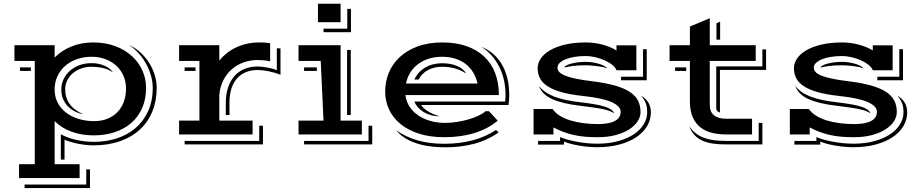

<svg xmlns="http://www.w3.org/2000/svg" viewBox="-20 -710 4871 1014"><path d="M163.6 157.2V-388.2H56.2V-471.2H268.6V-406.2Q305.2 -443.4 357.4 -464.6Q409.7 -485.8 471.2 -485.8Q538.6 -485.8 590.8 -465.6Q643.1 -445.3 678.7 -411.9Q714.4 -378.4 732.9 -335.4Q751.5 -292.5 751.5 -246.6Q751.5 -187 731.2 -140.4Q710.9 -93.8 674.3 -61.5Q637.7 -29.3 586.9 -12.2Q536.1 4.9 474.6 4.9Q411.1 4.9 358.2 -14.4Q305.2 -33.7 268.6 -70.3V157.2H400.4V230.5H80.6V157.2ZM301.3 -1Q336.4 18.6 382.6 28.8Q428.7 39.1 475.6 39.1Q540 39.1 596.7 20.8Q653.3 2.4 695.6 -33.4Q737.8 -69.3 762.2 -122.8Q786.6 -176.3 786.6 -246.6Q786.6 -276.9 777.8 -308.8Q769 -340.8 752.9 -370.8Q736.8 -400.9 713.4 -427.2Q689.9 -453.6 660.6 -472.7Q697.3 -456.1 724.9 -429.9Q752.4 -403.8 770.8 -373Q789.1 -342.3 798.3 -309.3Q807.6 -276.4 807.6 -246.6Q807.6 -177.7 784.7 -121.6Q761.7 -65.4 718.5 -25.6Q675.3 14.2 613.5 35.9Q551.8 57.6 474.1 57.6Q454.6 57.6 434.1 55.4Q413.6 53.2 393.6 49.3Q373.5 45.4 354.7 40Q335.9 34.7 320.8 27.8V132.8H301.3ZM268.6 -236.8Q268.6 -197.8 284.9 -167Q301.3 -136.2 329.6 -114.7Q357.9 -93.3 395.8 -81.8Q433.6 -70.3 477.1 -70.3Q515.6 -70.3 546.6 -82.5Q577.6 -94.7 599.6 -117.2Q621.6 -139.6 633.5 -171.6Q645.5 -203.6 645.5 -242.7Q645.5 -279.8 631.6 -310.8Q617.7 -341.8 593.3 -363.8Q568.8 -385.7 535.9 -397.9Q502.9 -410.2 464.8 -410.2Q423.3 -410.2 387.5 -397.9Q351.6 -385.7 325.2 -363Q298.8 -340.3 283.7 -308.3Q268.6 -276.4 268.6 -236.8ZM303.7 -237.3Q303.7 -265.1 315.2 -290.5Q326.7 -315.9 347.7 -335Q368.7 -354 397.9 -365.2Q427.2 -376.5 463.4 -376.5Q502 -376.5 531.7 -363Q561.5 -349.6 577.1 -327.6Q547.9 -346.2 519.8 -351.8Q491.7 -357.4 463.4 -357.4Q431.6 -357.4 406 -347.4Q380.4 -337.4 362.1 -321Q343.8 -304.7 334 -283.2Q324.2 -261.7 324.2 -238.8Q324.2 -194.3 346.7 -162.1Q369.1 -129.9 419.4 -106.4Q393.6 -111.8 372.3 -123.3Q351.1 -134.8 335.7 -151.6Q320.3 -168.5 312 -189.9Q303.7 -211.4 303.7 -237.3ZM85.4 -354H143.1V-335.4H85.4ZM435.5 264.6V184.6H455.1V283.2H109.9V264.6Z M925.8 -73.2H1033.2V-388.2H925.8V-471.2H1138.2V-389.6Q1153.3 -409.2 1174.6 -426.8Q1195.8 -444.3 1222.7 -457.5Q1249.5 -470.7 1281.2 -478.3Q1313 -485.8 1349.1 -485.8Q1359.9 -485.8 1376 -485.1Q1392.1 -484.4 1406.7 -481.9V-386.2Q1389.6 -390.1 1373 -391.6Q1356.4 -393.1 1340.8 -393.1Q1301.8 -393.1 1266.8 -380.6Q1231.9 -368.2 1204.6 -344.5Q1177.2 -320.8 1159.7 -286.6Q1142.1 -252.4 1138.2 -208.5V-73.2H1314V0H925.8ZM1172.4 -164.6Q1172.4 -210.4 1184.1 -246.6Q1195.8 -282.7 1217.5 -307.6Q1239.3 -332.5 1270.5 -345.7Q1301.8 -358.9 1340.8 -358.9Q1349.1 -358.9 1361.8 -357.7Q1374.5 -356.4 1388.4 -354Q1402.3 -351.6 1416.5 -347.9Q1430.7 -344.2 1441.9 -339.4V-454.6H1461.4V-314.9Q1447.8 -320.8 1431.9 -325.4Q1416 -330.1 1399.7 -333.5Q1383.3 -336.9 1368.2 -338.6Q1353 -340.3 1340.8 -340.3Q1305.2 -340.3 1277.6 -328.6Q1250 -316.9 1231 -294.9Q1211.9 -272.9 1201.9 -241.2Q1191.9 -209.5 1191.9 -169.4V-102.5H1172.4ZM955.1 -354H1012.7V-335.4H955.1ZM1349.1 34.2V-45.9H1368.7V52.7H955.1V34.2Z M1659.2 -690.4H1778.8V-592.8H1659.2ZM1688.5 -558.6H1814V-663.1H1833.5V-540H1688.5ZM1556.6 -73.2H1688.5L1673.8 -388.2H1556.6V-471.2H1778.8V-73.2H1891.1V0H1556.6ZM1813 -446.3H1832.5V-102.5H1813ZM1585.9 -354H1653.3V-335.4H1585.9ZM1926.3 34.2V-45.9H1945.8V52.7H1585.9V34.2Z M2014.2 -226.6Q2014.2 -278.3 2033.2 -325.2Q2052.2 -372.1 2090.3 -407.7Q2128.4 -443.4 2185.1 -464.6Q2241.7 -485.8 2316.4 -485.8Q2386.7 -485.8 2441.9 -467Q2497.1 -448.2 2535.6 -412.6Q2574.2 -377 2594.5 -325.4Q2614.7 -273.9 2614.7 -208H2121.1Q2125.5 -172.9 2143.8 -145.5Q2162.1 -118.2 2190.4 -99.4Q2218.8 -80.6 2254.6 -70.8Q2290.5 -61 2329.6 -61Q2361.3 -61 2394.3 -66.2Q2427.2 -71.3 2456.5 -80.1Q2485.8 -88.9 2508.8 -99.9Q2531.7 -110.8 2543.9 -122.6H2562.5L2608.4 -72.8Q2558.1 -29.8 2486.1 -7.6Q2414.1 14.6 2327.1 14.6Q2251.5 14.6 2193.1 -3.9Q2134.8 -22.5 2095 -55.2Q2055.2 -87.9 2034.7 -131.8Q2014.2 -175.8 2014.2 -226.6ZM2647.9 -173.8Q2648.9 -181.2 2649.4 -189.7Q2649.9 -198.2 2649.9 -208Q2649.9 -249.5 2641.4 -287.4Q2632.8 -325.2 2616.5 -357.7Q2600.1 -390.1 2576.2 -417Q2552.2 -443.8 2522 -462.9Q2554.2 -450.2 2581.3 -428Q2608.4 -405.8 2627.9 -374Q2647.5 -342.3 2658.4 -300.8Q2669.4 -259.3 2669.4 -208Q2669.4 -204.1 2669.2 -198.2Q2668.9 -192.4 2668.5 -185.1Q2668 -177.7 2667.2 -170.2Q2666.5 -162.6 2665.5 -155.3H2204.1Q2213.4 -139.6 2238.3 -123.3Q2263.2 -106.9 2302.7 -95.7Q2278.3 -95.7 2257.1 -101.6Q2235.8 -107.4 2218.5 -117.7Q2201.2 -127.9 2188.2 -142.3Q2175.3 -156.7 2168 -173.8ZM2502 -269Q2494.1 -302.7 2477.8 -329.1Q2461.4 -355.5 2437.5 -373.3Q2413.6 -391.1 2382.8 -400.6Q2352.1 -410.2 2315.4 -410.2Q2275.9 -410.2 2243.4 -399.7Q2210.9 -389.2 2186.5 -370.4Q2162.1 -351.6 2146.2 -325.7Q2130.4 -299.8 2124 -269ZM2168.5 -290Q2186.5 -330.1 2225.3 -353Q2264.2 -376 2315.4 -376Q2336.4 -376 2356.2 -372.6Q2376 -369.1 2392.8 -362.1Q2409.7 -355 2422.4 -344.7Q2435.1 -334.5 2442.4 -321.3Q2414.6 -339.8 2382.8 -348.6Q2351.1 -357.4 2314.5 -357.4Q2272 -357.4 2239.7 -339.8Q2207.5 -322.3 2190.9 -290ZM2073.2 -21.5Q2120.6 12.2 2183.3 30.8Q2246.1 49.3 2327.1 49.3Q2406.2 49.3 2475.3 31.2Q2544.4 13.2 2600.1 -23.9L2613.3 -9.8Q2550.3 32.7 2480.7 50.3Q2411.1 67.9 2335 67.9Q2235.8 67.9 2170.7 43.9Q2105.5 20 2073.2 -21.5Z M2797.9 -134.3H2898.4Q2911.6 -114.3 2936 -99.1Q2960.4 -84 2991.9 -74.2Q3023.4 -64.5 3061 -59.6Q3098.6 -54.7 3138.2 -54.7Q3170.9 -54.7 3193.8 -59.6Q3216.8 -64.5 3231 -73.2Q3245.1 -82 3251.5 -93.8Q3257.8 -105.5 3257.8 -119.6Q3257.8 -149.4 3210.2 -170.7Q3162.6 -191.9 3059.6 -203.1Q2991.2 -210.4 2945.3 -223.4Q2899.4 -236.3 2871.3 -254.9Q2843.3 -273.4 2831.3 -297.4Q2819.3 -321.3 2819.3 -350.1Q2819.3 -375 2835 -399.4Q2850.6 -423.8 2882.6 -443.1Q2914.6 -462.4 2962.6 -474.1Q3010.7 -485.8 3075.7 -485.8Q3096.7 -485.8 3118.7 -482.9Q3140.6 -480 3161.6 -474.4Q3182.6 -468.8 3201.7 -460.9Q3220.7 -453.1 3235.8 -443.4V-470.7H3340.8V-338.9H3235.8Q3230.5 -354 3213.4 -367.7Q3196.3 -381.3 3172.9 -391.6Q3149.4 -401.9 3123 -408Q3096.7 -414.1 3073.2 -414.1Q3042.5 -414.1 3015.1 -409.7Q2987.8 -405.3 2967.8 -397.2Q2947.8 -389.2 2936 -377.9Q2924.3 -366.7 2924.3 -353Q2924.3 -340.3 2933.3 -330.1Q2942.4 -319.8 2963.6 -311Q2984.9 -302.2 3020.3 -294.7Q3055.7 -287.1 3108.4 -280.8Q3178.7 -272 3227.1 -258.3Q3275.4 -244.6 3305.7 -224.9Q3335.9 -205.1 3349.4 -178.7Q3362.8 -152.3 3362.8 -118.2Q3362.8 -93.3 3347.7 -69.6Q3332.5 -45.9 3303.5 -27.1Q3274.4 -8.3 3232.2 3.2Q3189.9 14.6 3135.3 14.6Q3100.1 14.6 3069.3 12Q3038.6 9.3 3010.3 2.9Q2981.9 -3.4 2955.6 -13.2Q2929.2 -22.9 2902.8 -37.1V0H2797.9ZM3259.8 -304.7H3376V-450.2H3395.5V-286.1H3259.8ZM2960 -353Q2961.4 -359.4 2971.7 -364.7Q2981.9 -370.1 2997.8 -374.3Q3013.7 -378.4 3033 -380.9Q3052.2 -383.3 3071.8 -383.3Q3088.4 -383.3 3106.2 -380.9Q3124 -378.4 3139.9 -374Q3155.8 -369.6 3168.7 -363Q3181.6 -356.4 3189 -348.1Q3177.7 -353 3162.1 -356.2Q3146.5 -359.4 3130.1 -361.3Q3113.8 -363.3 3098.1 -364.3Q3082.5 -365.2 3071.8 -365.2Q3032.2 -365.2 3003.2 -361.3Q2974.1 -357.4 2960 -353ZM2826.2 -256.3Q2839.8 -238.8 2858.9 -225.1Q2877.9 -211.4 2904.8 -200.7Q2931.6 -189.9 2967.3 -182.4Q3002.9 -174.8 3049.3 -169.4Q3091.8 -164.6 3123 -158.9Q3154.3 -153.3 3175.3 -146.5Q3196.3 -139.6 3208 -131.1Q3219.7 -122.6 3223.1 -111.8Q3212.9 -118.7 3199.7 -123.8Q3186.5 -128.9 3166 -133.3Q3145.5 -137.7 3115.5 -142.1Q3085.4 -146.5 3041 -151.9Q2949.2 -162.6 2896 -186.8Q2842.8 -210.9 2826.2 -256.3ZM2938 34.2V13.7Q2951.7 20 2972.7 26.1Q2993.7 32.2 3019.8 37.4Q3045.9 42.5 3075.2 45.7Q3104.5 48.8 3134.8 48.8Q3195.3 48.8 3244.1 35.4Q3293 22 3327.1 -0.7Q3361.3 -23.4 3379.6 -53.5Q3397.9 -83.5 3397.9 -116.7Q3397.9 -129.9 3396.5 -141.1Q3395 -152.3 3391.4 -162.6Q3387.7 -172.9 3381.6 -183.1Q3375.5 -193.4 3366.2 -204.6Q3417.5 -174.3 3417.5 -116.7Q3417.5 -77.6 3397.5 -43.9Q3377.4 -10.3 3340.6 14.4Q3303.7 39.1 3251.5 53.2Q3199.2 67.4 3134.3 67.4Q3110.4 67.4 3085.9 65.2Q3061.5 63 3038.6 59.1Q3015.6 55.2 2995.1 49.8Q2974.6 44.4 2958.5 37.6V53.7H2821.8V34.2Z M3623.5 -388.2H3516.1V-471.2H3623.5V-569.8L3728.5 -613.8V-471.2H3971.2V-388.2H3728.5V-155.3Q3728.5 -118.7 3751.5 -100.8Q3774.4 -83 3814 -83H3951.7V0H3814Q3774.4 0 3739.7 -8.5Q3705.1 -17.1 3679.2 -37.4Q3653.3 -57.6 3638.4 -91.1Q3623.5 -124.5 3623.5 -174.8ZM3763.7 -586.9 3783.2 -595.7V-500.5H3763.7ZM3762.7 -359.4H4006.3V-449.2H4025.9V-340.8H3782.2V-115.7Q3765.6 -120.1 3762.7 -135.3ZM3545.4 -354H3604V-335.4H3545.4ZM3620.6 -42Q3636.2 -20 3655.5 -5.4Q3674.8 9.3 3698.7 18.1Q3722.7 26.9 3751 30.5Q3779.3 34.2 3813 34.2H3986.8V-61H4006.3V52.7H3810.5Q3772.9 52.7 3742.2 47.9Q3711.4 43 3687.7 32Q3664.1 21 3647.2 2.7Q3630.4 -15.6 3620.6 -42Z M4151.4 -134.3H4252Q4265.1 -114.3 4289.6 -99.1Q4314 -84 4345.5 -74.2Q4377 -64.5 4414.6 -59.6Q4452.1 -54.7 4491.7 -54.7Q4524.4 -54.7 4547.4 -59.6Q4570.3 -64.5 4584.5 -73.2Q4598.6 -82 4605 -93.8Q4611.3 -105.5 4611.3 -119.6Q4611.3 -149.4 4563.7 -170.7Q4516.1 -191.9 4413.1 -203.1Q4344.7 -210.4 4298.8 -223.4Q4252.9 -236.3 4224.9 -254.9Q4196.8 -273.4 4184.8 -297.4Q4172.9 -321.3 4172.9 -350.1Q4172.9 -375 4188.5 -399.4Q4204.1 -423.8 4236.1 -443.1Q4268.1 -462.4 4316.2 -474.1Q4364.3 -485.8 4429.2 -485.8Q4450.2 -485.8 4472.2 -482.9Q4494.1 -480 4515.1 -474.4Q4536.1 -468.8 4555.2 -460.9Q4574.2 -453.1 4589.4 -443.4V-470.7H4694.3V-338.9H4589.4Q4584 -354 4566.9 -367.7Q4549.8 -381.3 4526.4 -391.6Q4502.9 -401.9 4476.6 -408Q4450.2 -414.1 4426.8 -414.1Q4396 -414.1 4368.7 -409.7Q4341.3 -405.3 4321.3 -397.2Q4301.3 -389.2 4289.6 -377.9Q4277.8 -366.7 4277.8 -353Q4277.8 -340.3 4286.9 -330.1Q4295.9 -319.8 4317.1 -311Q4338.4 -302.2 4373.8 -294.7Q4409.2 -287.1 4461.9 -280.8Q4532.2 -272 4580.6 -258.3Q4628.9 -244.6 4659.2 -224.9Q4689.5 -205.1 4702.9 -178.7Q4716.3 -152.3 4716.3 -118.2Q4716.3 -93.3 4701.2 -69.6Q4686 -45.9 4657 -27.1Q4627.9 -8.3 4585.7 3.2Q4543.5 14.6 4488.8 14.6Q4453.6 14.6 4422.9 12Q4392.1 9.3 4363.8 2.9Q4335.4 -3.4 4309.1 -13.2Q4282.7 -22.9 4256.3 -37.1V0H4151.4ZM4613.3 -304.7H4729.5V-450.2H4749V-286.1H4613.3ZM4313.5 -353Q4314.9 -359.4 4325.2 -364.7Q4335.4 -370.1 4351.3 -374.3Q4367.2 -378.4 4386.5 -380.9Q4405.8 -383.3 4425.3 -383.3Q4441.9 -383.3 4459.7 -380.9Q4477.5 -378.4 4493.4 -374Q4509.3 -369.6 4522.2 -363Q4535.2 -356.4 4542.5 -348.1Q4531.2 -353 4515.6 -356.2Q4500 -359.4 4483.6 -361.3Q4467.3 -363.3 4451.7 -364.3Q4436 -365.2 4425.3 -365.2Q4385.7 -365.2 4356.7 -361.3Q4327.6 -357.4 4313.5 -353ZM4179.7 -256.3Q4193.4 -238.8 4212.4 -225.1Q4231.4 -211.4 4258.3 -200.7Q4285.2 -189.9 4320.8 -182.4Q4356.4 -174.8 4402.8 -169.4Q4445.3 -164.6 4476.6 -158.9Q4507.8 -153.3 4528.8 -146.5Q4549.8 -139.6 4561.5 -131.1Q4573.2 -122.6 4576.7 -111.8Q4566.4 -118.7 4553.2 -123.8Q4540 -128.9 4519.5 -133.3Q4499 -137.7 4469 -142.1Q4439 -146.5 4394.5 -151.9Q4302.7 -162.6 4249.5 -186.8Q4196.3 -210.9 4179.7 -256.3ZM4291.5 34.2V13.7Q4305.2 20 4326.2 26.1Q4347.2 32.2 4373.3 37.4Q4399.4 42.5 4428.7 45.7Q4458 48.8 4488.3 48.8Q4548.8 48.8 4597.7 35.4Q4646.5 22 4680.7 -0.7Q4714.8 -23.4 4733.2 -53.5Q4751.5 -83.5 4751.5 -116.7Q4751.5 -129.9 4750 -141.1Q4748.5 -152.3 4744.9 -162.6Q4741.2 -172.9 4735.1 -183.1Q4729 -193.4 4719.7 -204.6Q4771 -174.3 4771 -116.7Q4771 -77.6 4751 -43.9Q4731 -10.3 4694.1 14.4Q4657.2 39.1 4605 53.2Q4552.7 67.4 4487.8 67.4Q4463.9 67.4 4439.5 65.2Q4415 63 4392.1 59.1Q4369.1 55.2 4348.6 49.8Q4328.1 44.4 4312 37.6V53.7H4175.3V34.2Z"/></svg>

Font: Vast Shadow
Style: Regular
Weight: 400
Designer: Nicole Fally
Foundry: Nicole Fally
Version: Version 1.002